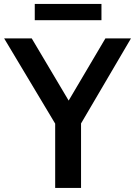

<svg xmlns="http://www.w3.org/2000/svg" viewBox="-44 -930 668 950"><path d="M229 0V-373L255.5 -274L-23.5 -740H113L314 -401.5H277.5L477.5 -740H604L330.5 -274L357 -371V0ZM128 -830V-910.5H458V-830Z"/></svg>

Font: Encode Sans SC SemiCondensed SemiBold
Style: Regular
Weight: 600
Width: 4
Designer: Multiple Designers
Foundry: Impallari Type
Version: Version 3.002